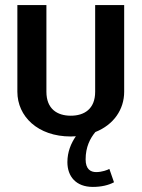

<svg xmlns="http://www.w3.org/2000/svg" viewBox="-20 -520 557 755"><path d="M48.3 -159.2C48.3 -62.5 128.3 16.7 258.3 16.7C265 16.7 271.7 15.8 278.3 15.8C259.2 43.3 245 77.5 245 117.5C245 174.2 279.2 215 345 215C378.3 215 406.7 208.3 428.3 196.7L410 144.2C403.3 148.3 380.8 156.7 358.3 156.7C335.8 156.7 316.7 145 316.7 106.7C316.7 58.3 334.2 24.2 355 -0.8C426.7 -29.2 468.3 -89.2 468.3 -159.2V-500H354.2V-159.2C354.2 -91.7 311.7 -65 258.3 -65C205 -65 162.5 -91.7 162.5 -159.2V-500H48.3Z"/></svg>

Font: Boon SemiBold
Style: Regular
Weight: 600
Designer: Sungsit Sawaiwan
Foundry: FontUni
Version: Version 2.0